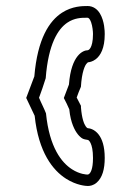

<svg xmlns="http://www.w3.org/2000/svg" viewBox="-20 -596 436 638"><path d="M289 -71C289 -32.1 280.1 -21.1 276 -18C274.1 -16.6 273 -16.1 272.6 -16H270C269 -16 245.9 -16.2 219 -33.6C185.3 -55.4 144.3 -104.9 132.8 -219.4C126 -237 116.7 -254.1 109.7 -271.2C117.4 -292.3 125.1 -313.7 131.9 -336.1C140.7 -451.1 173.2 -499.8 203.3 -520.4C227.4 -536.9 251.5 -537 266 -537H271C274 -537 278.6 -533.7 282.7 -522.2C287.4 -509.1 289 -490.9 289 -483C289 -457.8 284.7 -444 280.7 -437.1C276 -429 271.3 -429 271 -429C257.9 -429 216.6 -415.2 209.1 -315.1C203.8 -300.2 197.5 -285.4 192.1 -270.3C198.4 -257.9 205 -245.7 210.2 -232.7C211.3 -221.5 213.2 -210 215.3 -201.6C223.7 -167 237.6 -149.1 246.5 -141.4C249.7 -138.6 251.7 -136.7 255.2 -135.1C260.4 -132.7 265.3 -132.3 271 -131.2C273.6 -130.7 276.9 -129.3 281.2 -120C285.2 -111.6 289 -96.5 289 -71ZM272 22C278.7 22 290.2 20.5 301.5 10.6C320.3 -5.9 328 -34.4 328 -71C328 -110.2 319.2 -134.4 307.6 -149.2C293.5 -167.3 276.9 -169.8 271.6 -170C270.8 -170.2 268.4 -171.2 264.8 -176.3C259.3 -184.2 251.9 -202.1 249 -239.4V-244.4C244.2 -253.9 239.5 -262.6 234.8 -271.9C238.7 -283.7 244.1 -296.2 248.9 -307.7C251.8 -356.8 262.2 -379.1 268.1 -384.9C269.8 -386.6 271.6 -388.6 272.2 -389C276.6 -389.2 287.2 -390.8 298.3 -399.3C313.9 -411.3 328 -435.6 328 -482V-483C328 -483.2 328 -483.5 328 -483.8C328 -490.9 327.6 -525.2 312.2 -550.9C304.1 -564.4 290.6 -576 271 -576C253.8 -576 219.9 -575.7 186.2 -553.9C143.9 -526.6 104.5 -467.3 94.1 -342.2L67.1 -270.6L95.2 -211.3C108 -89.1 156 -29.8 199.7 -2C234.7 20.2 265.6 22 272 22ZM271.8 -169.9C271.8 -169.9 271.8 -169.9 271.8 -169.9Z"/></svg>

Font: Platiipus Bold
Style: Bold
Weight: 400
Version: Version 001.000